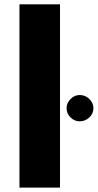

<svg xmlns="http://www.w3.org/2000/svg" viewBox="-20 -856 446 876"><path d="M68.8 0V-836.2H253.8V0ZM343.8 -302.5Q320 -302.5 301.9 -320Q283.8 -337.5 283.8 -362.5Q283.8 -386.2 301.9 -404.4Q320 -422.5 343.8 -422.5Q368.8 -422.5 387.5 -404.4Q406.2 -386.2 406.2 -362.5Q406.2 -337.5 387.5 -320Q368.8 -302.5 343.8 -302.5Z"/></svg>

Font: Now Black
Style: Regular
Weight: 900
Designer: Alfredo Marco Pradil
Foundry: Alfredo Marco Pradil
Version: Version 1.002;PS 001.002;hotconv 1.0.88;makeotf.lib2.5.64775